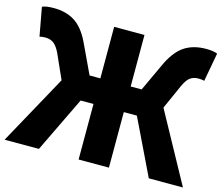

<svg xmlns="http://www.w3.org/2000/svg" viewBox="-106 -899 1211 1040"><g transform="rotate(15 500.0 -379.0)"><path d="M786.1 -390.6 1000 0H808.6L658.2 -311.5H585V0H415V-311.5H342.8L192.4 0H0L214.8 -390.6L153.3 -528.3Q135.7 -564.5 116.7 -578.1Q97.7 -591.8 71.3 -591.8Q50.8 -591.8 38.1 -587.9L8.8 -748Q30.3 -757.8 73.2 -757.8Q141.6 -757.8 189.9 -728Q238.3 -698.2 274.4 -625L354.5 -455.1H415V-744.1H585V-455.1H646.5L725.6 -625Q762.7 -698.2 811 -728Q859.4 -757.8 927.7 -757.8Q970.7 -757.8 991.2 -748L961.9 -587.9Q949.2 -591.8 928.7 -591.8Q901.4 -591.8 882.8 -578.1Q864.3 -564.5 847.7 -528.3Z"/></g></svg>

Font: Gen Shin Gothic Heavy
Style: Bold
Weight: 900
Designer: [Source Han Sans]
Ryoko NISHIZUKA  (kana & ideographs); Paul D. Hunt (Latin, Greek & Cyrillic); Wenlong ZHANG  (bopomofo
Version: Version 1.002.20150607